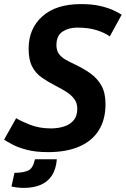

<svg xmlns="http://www.w3.org/2000/svg" viewBox="-27 -729 615 939"><path d="M208 15Q148 15 105.5 4Q63 -7 35.5 -21.5Q8 -36 -7 -46L52 -151Q74 -137 119.5 -119Q165 -101 222 -101Q257 -101 286.5 -110.5Q316 -120 333.5 -141Q351 -162 351 -197Q351 -225 336.5 -244.5Q322 -264 298 -279.5Q274 -295 244 -310Q207 -329 177 -350Q147 -371 130 -404Q113 -437 113 -491Q113 -589 180 -649Q247 -709 369 -709Q423 -709 462 -700Q501 -691 527 -679Q553 -667 568 -657L510 -551Q485 -569 445.5 -581.5Q406 -594 351 -594Q309 -594 279 -574.5Q249 -555 249 -508Q249 -483 260.5 -466.5Q272 -450 291.5 -438.5Q311 -427 335 -416Q380 -395 414.5 -370.5Q449 -346 469 -310.5Q489 -275 489 -220Q489 -144 456 -91.5Q423 -39 360 -12Q297 15 208 15ZM88 190Q73 190 54 187.5Q35 185 29 183L44 116H53Q88 115 111 105Q134 95 144 50H251Q247 98 227 129Q207 160 172 175Q137 190 88 190Z"/></svg>

Font: Ubuntu Sans Mono
Style: Bold Italic
Weight: 700
Italic angle: -13.5°
Monospace: yes
Designer: Dalton Maag Ltd
Foundry: Dalton Maag Ltd
Version: Version 1.006